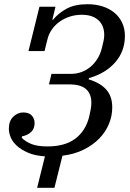

<svg xmlns="http://www.w3.org/2000/svg" viewBox="-20 -730 617 910"><path d="M193 11Q146 8 113.5 -6Q81 -20 60.5 -38.5Q40 -57 31 -78.5Q22 -100 22 -120Q22 -157 43 -177Q64 -197 90 -197Q118 -197 131 -182Q144 -167 144 -147Q144 -119 126.5 -103.5Q109 -88 85 -84L83 -77Q99 -60 127.5 -48Q156 -36 205 -36Q288 -36 336.5 -72.5Q385 -109 402 -174Q406 -192 409.5 -209Q413 -226 413 -243Q413 -285 388 -307.5Q363 -330 308 -330H212L224 -380H318Q343 -380 366 -388.5Q389 -397 408 -412.5Q427 -428 441.5 -451Q456 -474 463 -503Q468 -523 471 -537Q474 -551 474 -564Q474 -609 446 -634.5Q418 -660 368 -660Q338 -660 311.5 -651.5Q285 -643 263 -627.5Q241 -612 226 -590.5Q211 -569 205 -544L191 -488H115L167 -698H243L228 -636H231Q257 -668 296 -689Q335 -710 395 -710Q434 -710 466.5 -699.5Q499 -689 522.5 -669.5Q546 -650 559 -622Q572 -594 572 -560Q572 -487 526 -434.5Q480 -382 402 -360L400 -354Q456 -337 484 -305Q512 -273 512 -221Q512 -181 496.5 -143Q481 -105 451 -74Q421 -43 377 -21Q333 1 276 8L238 160H156Z"/></svg>

Font: IBM Plex Serif Text
Style: Italic
Weight: 450
Italic angle: -14°
Designer: Mike Abbink, Paul van der Laan, Pieter van Rosmalen
Foundry: Bold Monday
Version: Version 3.001